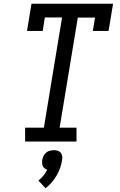

<svg xmlns="http://www.w3.org/2000/svg" viewBox="-20 -755 640 1024"><path d="M114 0V-74H214L311 -662H219L208 -590H124L148 -735H583L559 -590H475L487 -661H395L298 -74H388V0ZM223 249 185 208Q200 196 212 181Q224 166 232 150Q225 148 218.5 143Q212 138 208.5 131Q205 124 204.5 115.5Q204 107 205 99Q207 88 212 77.5Q217 67 225.5 59.5Q234 52 245 49Q256 46 267 46Q278 46 288 49Q298 52 304 59.5Q310 67 311.5 77.5Q313 88 311 99Q308 120 300.5 141Q293 162 282 181Q271 200 256 217.5Q241 235 223 249Z"/></svg>

Font: Iosevka Slab Extended
Style: Italic
Weight: 400
Width: 7
Italic angle: -9°
Monospace: yes
Designer: Belleve Invis
Foundry: Belleve Invis
Version: Version 11.1.0; ttfautohint (v1.8.3)